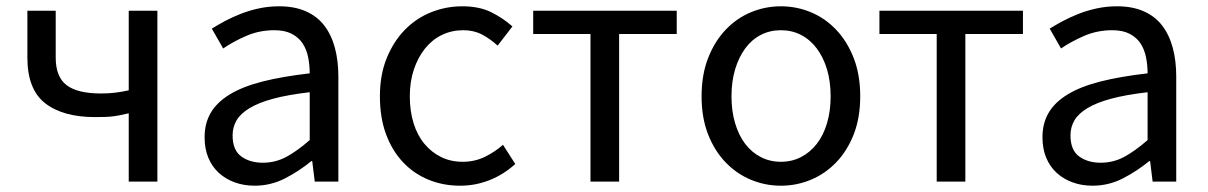

<svg xmlns="http://www.w3.org/2000/svg" viewBox="-20 -577 3838 610"><path d="M389 -217Q375 -214 363.5 -211.5Q352 -209 340 -207.5Q328 -206 314 -205.5Q300 -205 282 -205Q180 -205 123.5 -249Q67 -293 67 -394V-543H157V-394Q157 -333 191.5 -306.5Q226 -280 301 -280Q325 -280 345.5 -282.5Q366 -285 389 -290V-543H480V0H389Z M789 13Q755 13 726 2.5Q697 -8 675.5 -27.5Q654 -47 642 -75.5Q630 -104 630 -141Q630 -185 649.5 -218.5Q669 -252 710 -277Q751 -302 814 -318Q877 -334 964 -344Q964 -370 959 -395Q954 -420 941.5 -439Q929 -458 907 -469.5Q885 -481 852 -481Q804 -481 762.5 -463Q721 -445 689 -423L653 -486Q672 -498 695.5 -510.5Q719 -523 746 -533.5Q773 -544 803.5 -550.5Q834 -557 867 -557Q916 -557 952 -541Q988 -525 1010.5 -495.5Q1033 -466 1044 -425Q1055 -384 1055 -334V0H980L972 -65H969Q930 -33 885 -10Q840 13 789 13ZM815 -60Q855 -60 889.5 -78.5Q924 -97 964 -132V-284Q895 -276 848.5 -263.5Q802 -251 773 -233.5Q744 -216 731.5 -194.5Q719 -173 719 -147Q719 -100 746.5 -80Q774 -60 815 -60Z M1442 13Q1388 13 1341.5 -6Q1295 -25 1260.5 -61.5Q1226 -98 1206.5 -150.5Q1187 -203 1187 -271Q1187 -339 1208.5 -392Q1230 -445 1266 -482Q1302 -519 1349.5 -538Q1397 -557 1449 -557Q1503 -557 1541 -538Q1579 -519 1608 -493L1561 -432Q1537 -454 1511 -467.5Q1485 -481 1452 -481Q1415 -481 1384 -466Q1353 -451 1330.5 -423Q1308 -395 1295 -356.5Q1282 -318 1282 -271Q1282 -224 1294 -185.5Q1306 -147 1328.5 -120Q1351 -93 1381.5 -78Q1412 -63 1450 -63Q1488 -63 1520 -78.5Q1552 -94 1578 -117L1617 -56Q1581 -23 1536 -5Q1491 13 1442 13Z M1856 -469H1674V-543H2130V-469H1947V0H1856Z M2461 13Q2411 13 2365.5 -6Q2320 -25 2285 -61.5Q2250 -98 2229.5 -150.5Q2209 -203 2209 -271Q2209 -339 2229.5 -392Q2250 -445 2285 -482Q2320 -519 2365.5 -538Q2411 -557 2461 -557Q2511 -557 2556.5 -538Q2602 -519 2637 -482Q2672 -445 2692.5 -392Q2713 -339 2713 -271Q2713 -203 2692.5 -150.5Q2672 -98 2637 -61.5Q2602 -25 2556.5 -6Q2511 13 2461 13ZM2461 -63Q2496 -63 2525 -78Q2554 -93 2575 -120Q2596 -147 2607.5 -185.5Q2619 -224 2619 -271Q2619 -318 2607.5 -356.5Q2596 -395 2575 -423Q2554 -451 2525 -466Q2496 -481 2461 -481Q2426 -481 2397 -466Q2368 -451 2347.5 -423Q2327 -395 2315.5 -356.5Q2304 -318 2304 -271Q2304 -224 2315.5 -185.5Q2327 -147 2347.5 -120Q2368 -93 2397 -78Q2426 -63 2461 -63Z M2956 -469H2774V-543H3230V-469H3047V0H2956Z M3451 13Q3417 13 3388 2.5Q3359 -8 3337.5 -27.5Q3316 -47 3304 -75.5Q3292 -104 3292 -141Q3292 -185 3311.5 -218.5Q3331 -252 3372 -277Q3413 -302 3476 -318Q3539 -334 3626 -344Q3626 -370 3621 -395Q3616 -420 3603.5 -439Q3591 -458 3569 -469.5Q3547 -481 3514 -481Q3466 -481 3424.5 -463Q3383 -445 3351 -423L3315 -486Q3334 -498 3357.5 -510.5Q3381 -523 3408 -533.5Q3435 -544 3465.5 -550.5Q3496 -557 3529 -557Q3578 -557 3614 -541Q3650 -525 3672.5 -495.5Q3695 -466 3706 -425Q3717 -384 3717 -334V0H3642L3634 -65H3631Q3592 -33 3547 -10Q3502 13 3451 13ZM3477 -60Q3517 -60 3551.5 -78.5Q3586 -97 3626 -132V-284Q3557 -276 3510.5 -263.5Q3464 -251 3435 -233.5Q3406 -216 3393.5 -194.5Q3381 -173 3381 -147Q3381 -100 3408.5 -80Q3436 -60 3477 -60Z"/></svg>

Font: SpoqaHanSansJP-Regular
Style: Regular
Weight: 400
Designer: [Source Han Sans]
Ryoko NISHIZUKA  (kana & ideographs); Paul D. Hunt (Latin, Greek & Cyrillic); Wenlong ZHANG  (bopomofo
Foundry: Spoqa (http://bi.spoqa.com)
Version: Version 1.002.20150607